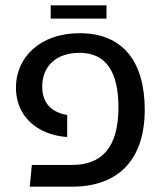

<svg xmlns="http://www.w3.org/2000/svg" viewBox="-20 -703 620 723"><path d="M40 -373C40 -265 120 -195 233 -187V-270C178 -279 139 -311 139 -377C139 -450 187 -504 280 -504C382 -504 426 -429 426 -298C426 -145 361 -82 252 -82H100L92 0H252C414 0 525 -90 525 -290C525 -469 444 -578 280 -578C132 -578 40 -488 40 -373ZM171 -633H381V-683H171Z"/></svg>

Font: FiraGO Unicode
Style: Regular
Weight: 400
Designer: bBox Type
Foundry: bBox Type GmbH
Version: Version 1.001;PS 001.001;hotconv 1.0.88;makeotf.lib2.5.64775